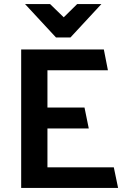

<svg xmlns="http://www.w3.org/2000/svg" viewBox="-20 -923 620 943"><path d="M103 -903H226L293 -838L359 -903H478L326 -739H255ZM560 0H84V-680H490L510 -578H213V-395H395L416 -292H213V-101H539Z"/></svg>

Font: Palanquin Dark
Style: Regular
Weight: 400
Designer: Pria Ravichandran
Version: Version 1.001